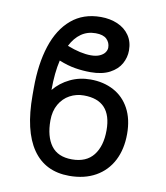

<svg xmlns="http://www.w3.org/2000/svg" viewBox="-84 -809 767 888"><g transform="rotate(10 300.0 -364.5)"><path d="M531.2 -227.5Q531.2 -155.8 503.7 -102.3Q476.1 -48.8 424.1 -19.5Q372.1 9.8 300.8 9.8Q187.5 9.8 128.4 -75.7Q69.3 -161.1 69.3 -328.1V-362.3Q69.3 -475.1 96.9 -560.1Q124.5 -645 180.2 -692.1Q235.8 -739.3 318.4 -739.3Q361.8 -739.3 397 -724.1Q432.1 -709 452.4 -679.7Q472.7 -650.4 472.7 -609.4Q472.7 -576.2 456.3 -546.6Q439.9 -517.1 404.5 -498.3Q369.1 -479.5 314.5 -479.5Q278.3 -479.5 242.4 -485.4Q206.5 -491.2 165.5 -507.8Q151.4 -447.8 151.4 -367.2Q181.6 -403.8 225.6 -425Q269.5 -446.3 321.3 -446.3Q382.8 -446.3 430.4 -420.9Q478 -395.5 504.6 -346.2Q531.2 -296.9 531.2 -227.5ZM170.9 -227.5Q170.9 -152.3 202.1 -109.9Q233.4 -67.4 299.8 -67.4Q367.2 -67.4 400.9 -110.4Q434.6 -153.3 434.6 -227.5Q434.6 -368.2 303.7 -368.2Q268.1 -368.2 237.8 -351.8Q207.5 -335.4 189.2 -303.5Q170.9 -271.5 170.9 -227.5ZM302.7 -556.6Q327.6 -556.6 344.2 -564.2Q360.8 -571.8 368.4 -583Q376 -594.2 376 -605.5Q376 -628.9 359.6 -645Q343.3 -661.1 307.6 -661.1Q269 -661.1 239.7 -640.6Q210.4 -620.1 190.9 -581.5Q254.4 -556.6 302.7 -556.6Z"/></g></svg>

Font: Pretendard GOV
Style: Regular
Weight: 400
Designer: Base glyphs from Inter by Rasmus Andersson; Hangeul glyphs from Noto Sans CJK(Source Han Sans) by Jang Soo-young and Kan
Foundry: Kil Hyung-jin
Version: Version 1.309